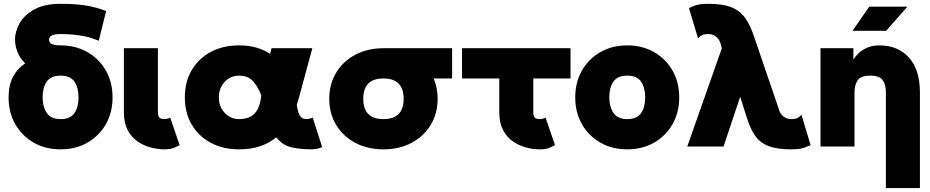

<svg xmlns="http://www.w3.org/2000/svg" viewBox="-20 -757 4807 992"><path d="M24.4 -253.9Q24.4 -316.4 47.1 -359.9Q69.8 -403.3 110.4 -429.2Q83.5 -455.6 70.6 -487.8Q57.6 -520 57.6 -551.8Q57.6 -595.7 82.3 -638.4Q106.9 -681.2 158.9 -709.2Q210.9 -737.3 293 -737.3Q372.1 -737.3 428 -727.8Q483.9 -718.3 528.3 -699.7L490.2 -546.4Q443.8 -566.4 393.8 -573.7Q343.8 -581.1 293 -581.1Q261.7 -581.1 247.6 -573.7Q233.4 -566.4 233.4 -551.8Q233.4 -537.1 247.6 -529.8Q261.7 -522.5 293 -522.5Q371.1 -522.5 431.6 -487.8Q492.2 -453.1 526.9 -392.6Q561.5 -332 561.5 -253.9Q561.5 -175.8 526.9 -115.2Q492.2 -54.7 431.6 -20Q371.1 14.6 293 14.6Q214.8 14.6 154.3 -20Q93.8 -54.7 59.1 -115.2Q24.4 -175.8 24.4 -253.9ZM200.2 -253.9Q200.2 -206.5 221.4 -174.1Q242.7 -141.6 293 -141.6Q343.3 -141.6 364.5 -172.6Q385.7 -203.6 385.7 -253.9Q385.7 -304.2 364.5 -335.2Q343.3 -366.2 293 -366.2Q242.7 -366.2 221.4 -335.2Q200.2 -304.2 200.2 -253.9Z M859.4 -149.4 908.2 -6.8Q898.9 -2 880.1 6.3Q861.3 14.6 829.1 14.6Q795.4 14.6 759 5.1Q722.7 -4.4 690.9 -26.1Q659.2 -47.9 639.6 -85Q620.1 -122.1 620.1 -176.8V-507.8H795.9V-176.8Q795.9 -158.7 803 -150.1Q810.1 -141.6 829.1 -141.6Q835.9 -141.6 845.2 -143.8Q854.5 -146 859.4 -149.4Z M1644.5 2.9Q1635.3 7.8 1619.4 11.2Q1603.5 14.6 1589.4 14.6Q1535.2 14.6 1488 4.6Q1440.9 -5.4 1407.2 -47.4Q1370.6 -17.1 1322.8 -1.2Q1274.9 14.6 1214.8 14.6Q1132.8 14.6 1069.6 -19Q1006.3 -52.7 970.7 -113Q935.1 -173.3 935.1 -253.9Q935.1 -334.5 970.7 -395Q1006.3 -455.6 1069.6 -489Q1132.8 -522.5 1214.8 -522.5Q1266.1 -522.5 1305.7 -510.7Q1345.2 -499 1375.5 -479L1382.8 -507.8H1593.8L1524.9 -253.9Q1519.5 -233.4 1513.2 -214.8Q1515.1 -204.6 1516.8 -196Q1518.6 -187.5 1520.5 -180.7Q1525.9 -161.6 1535.6 -151.6Q1545.4 -141.6 1564.9 -141.6Q1571.8 -141.6 1581.3 -144.3Q1590.8 -147 1595.7 -149.4ZM1214.8 -366.2Q1170.9 -366.2 1140.9 -334Q1110.8 -301.8 1110.8 -253.9Q1110.8 -206.5 1140.9 -174.1Q1170.9 -141.6 1214.8 -141.6Q1240.2 -141.6 1264.2 -149.7Q1288.1 -157.7 1305.9 -183.6Q1323.7 -209.5 1330.1 -262.7Q1314.5 -306.6 1288.3 -336.4Q1262.2 -366.2 1214.8 -366.2Z M1681.2 -246.6Q1681.2 -322.8 1716.8 -381.6Q1752.4 -440.4 1815.7 -474.1Q1878.9 -507.8 1960.9 -507.8H2315.9V-351.6H2220.7Q2241.2 -302.7 2241.2 -246.6Q2241.2 -170.4 2205.3 -111.6Q2169.4 -52.7 2106.4 -19Q2043.5 14.6 1960.9 14.6Q1878.9 14.6 1815.7 -19Q1752.4 -52.7 1716.8 -111.6Q1681.2 -170.4 1681.2 -246.6ZM1856.9 -246.6Q1856.9 -141.6 1960.9 -141.6Q2065.4 -141.6 2065.4 -246.6Q2065.4 -351.6 1960.9 -351.6Q1856.9 -351.6 1856.9 -246.6Z M2798.8 -149.4 2847.7 -6.8Q2838.4 -2 2819.6 6.3Q2800.8 14.6 2768.6 14.6Q2734.9 14.6 2698.5 5.1Q2662.1 -4.4 2630.4 -26.1Q2598.6 -47.9 2579.1 -85Q2559.6 -122.1 2559.6 -176.8V-351.6H2367.2V-507.8H2927.7V-351.6H2735.4V-176.8Q2735.4 -158.7 2742.4 -150.1Q2749.5 -141.6 2768.6 -141.6Q2775.4 -141.6 2784.7 -143.8Q2793.9 -146 2798.8 -149.4Z M2952.1 -253.9Q2952.1 -332 2986.8 -392.6Q3021.5 -453.1 3082 -487.8Q3142.6 -522.5 3220.7 -522.5Q3298.8 -522.5 3359.4 -487.8Q3419.9 -453.1 3454.6 -392.6Q3489.3 -332 3489.3 -253.9Q3489.3 -175.8 3454.6 -115.2Q3419.9 -54.7 3359.4 -20Q3298.8 14.6 3220.7 14.6Q3142.6 14.6 3082 -20Q3021.5 -54.7 2986.8 -115.2Q2952.1 -175.8 2952.1 -253.9ZM3127.9 -253.9Q3127.9 -206.5 3149.2 -174.1Q3170.4 -141.6 3220.7 -141.6Q3271 -141.6 3292.2 -172.6Q3313.5 -203.6 3313.5 -253.9Q3313.5 -304.2 3292.2 -335.2Q3271 -366.2 3220.7 -366.2Q3170.4 -366.2 3149.2 -335.2Q3127.9 -304.2 3127.9 -253.9Z M3896.5 -507.8 4003.9 -193.4Q4009.3 -170.4 4027.1 -156Q4044.9 -141.6 4066.9 -141.6Q4088.9 -141.6 4099.1 -146.7Q4109.4 -151.9 4121.1 -163.6L4168 -7.3Q4154.3 -1.5 4142.6 3.4Q4130.9 8.3 4113.8 11.5Q4096.7 14.6 4066.9 14.6Q3999 14.6 3955.8 -0.5Q3912.6 -15.6 3886.5 -49.1Q3860.4 -82.5 3842.3 -137.7L3804.2 -256.8L3718.3 0H3530.8L3709.5 -507.8L3703.6 -529.3Q3698.2 -552.2 3680.4 -566.7Q3662.6 -581.1 3640.6 -581.1Q3618.7 -581.1 3608.4 -575.9Q3598.1 -570.8 3586.4 -559.1L3539.6 -715.3Q3553.2 -721.2 3564.9 -726.3Q3576.7 -731.4 3594 -734.4Q3611.3 -737.3 3640.6 -737.3Q3709 -737.3 3752.2 -722.2Q3795.4 -707 3822.8 -673.6Q3850.1 -640.1 3870.1 -585Z M4557.1 214.8V-279.3Q4557.1 -319.8 4540.5 -343Q4523.9 -366.2 4476.1 -366.2Q4428.7 -366.2 4411.9 -343Q4395 -319.8 4395 -279.3V0H4219.2V-507.8H4389.2V-449.2Q4397.9 -464.4 4415.3 -481.2Q4432.6 -498 4459.5 -510.3Q4486.3 -522.5 4522.9 -522.5Q4619.6 -522.5 4676.3 -459.5Q4732.9 -396.5 4732.9 -279.3V214.8ZM4558.1 -597.7H4384.3L4471.2 -722.7H4668.5Z"/></svg>

Font: Giphurs Black
Style: Regular
Weight: 900
Version: Version 0.920; ttfautohint (v1.8.4.7-5d5b)